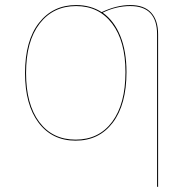

<svg xmlns="http://www.w3.org/2000/svg" viewBox="-20 -547 769 759"><path d="M605 -411V192L601 191V-411Q601 -523 495 -523Q439 -523 386 -497Q431 -465 455.5 -405Q480 -345 480 -262Q480 -134 426 -62.5Q372 9 279 9Q186 9 132.5 -62Q79 -133 79 -258Q79 -386 134 -456.5Q189 -527 281 -527Q338 -527 382 -499Q441 -527 495 -527Q550 -527 577.5 -497Q605 -467 605 -411ZM281 -523Q190 -523 136.5 -453.5Q83 -384 83 -258Q83 -135 135 -65Q187 5 279 5Q371 5 423.5 -65.5Q476 -136 476 -262Q476 -384 423.5 -453.5Q371 -523 281 -523Z"/></svg>

Font: FiraGO Four
Style: Regular
Weight: 100
Designer: bBox Type
Foundry: bBox Type GmbH
Version: Version 1.001